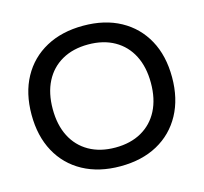

<svg xmlns="http://www.w3.org/2000/svg" viewBox="-107 -860 1051 990"><g transform="rotate(-15 418.0 -365.0)"><path d="M418 10Q304 10 219.5 -36Q135 -82 89 -166.5Q43 -251 43 -365Q43 -480 89 -564Q135 -648 219.5 -694Q304 -740 418 -740Q533 -740 617 -694Q701 -648 747 -564Q793 -480 793 -365Q793 -251 747 -166.5Q701 -82 617 -36Q533 10 418 10ZM418 -90Q499 -90 558 -123.5Q617 -157 648.5 -218.5Q680 -280 680 -365Q680 -450 648.5 -511.5Q617 -573 558 -606.5Q499 -640 418 -640Q337 -640 278 -606.5Q219 -573 187.5 -511.5Q156 -450 156 -365Q156 -280 187.5 -218.5Q219 -157 278 -123.5Q337 -90 418 -90Z"/></g></svg>

Font: M PLUS 2 Thin Medium
Style: Regular
Weight: 500
Version: Version 1.001